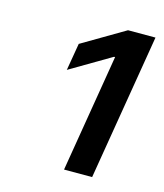

<svg xmlns="http://www.w3.org/2000/svg" viewBox="-75 -859 474 554"><g transform="rotate(15 161.5 -582.0)"><path d="M166.5 -363.6H250.4L322.8 -799.7H240.8L113.6 -724.8L99.8 -643.5L221.6 -715.2H224.8Z"/></g></svg>

Font: Margiela Sans Medium
Style: Italic
Weight: 500
Italic angle: -9.39999°
Designer: Stefan Endress, Andreas Faust
Version: Version 1.100;FEAKit 1.0